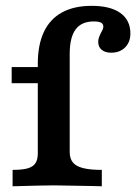

<svg xmlns="http://www.w3.org/2000/svg" viewBox="-20 -651 476 671"><path d="M112.1 -115.3V-428.5Q112.1 -494.3 133.4 -539.5Q154.7 -584.7 196.9 -607.7Q239.1 -630.6 300.5 -630.6Q365.6 -630.6 400.6 -605.6Q435.7 -580.5 435.7 -534.1Q435.7 -503.9 417.2 -485.3Q398.8 -466.8 368.2 -466.8Q347.5 -466.8 335.4 -476.9Q323.2 -487 323.2 -504.8Q323.2 -513.3 326.3 -521.4Q329.3 -529.4 333.4 -537.2Q336.6 -542.4 338.9 -548.1Q341.1 -553.8 341.1 -558.2Q341.1 -567.5 333 -571.8Q324.8 -576.1 307.9 -576.1Q264.9 -576.1 244.3 -548.3Q223.6 -520.4 223.6 -462.4V-119.7Q223.6 -97 234.6 -83.4Q245.6 -69.8 270.1 -63.6Q294.5 -57.3 335.8 -57.3V0L307.2 -0.8Q193.5 -3.2 168.9 -3.2Q133.5 -3.2 24 0V-57.3Q58.1 -57.3 76.9 -62.7Q95.8 -68.2 103.9 -80.7Q112.1 -93.2 112.1 -115.3ZM20.8 -416.7H171.6V-360.2H20.8Z"/></svg>

Font: Playfair Micro SmCond SmLight
Style: Regular
Weight: 360
Width: 4
Designer: Claus Eggers Sørensen
Foundry: Claus Eggers Sørensen
Version: Version 2.100;Glyphs 3.2 (3219)